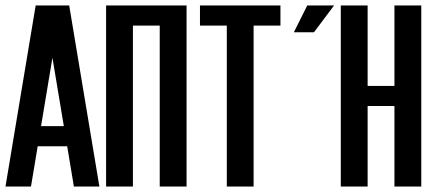

<svg xmlns="http://www.w3.org/2000/svg" viewBox="-20 -679 1578 699"><path d="M170.9 -468.8 129.4 -219.7H212.4ZM117.2 -146.5 92.8 0H0L109.9 -659.2H231.9L341.8 0H249L224.6 -146.5Z M463.9 -585.9V0H366.2V-659.2H659.2V0H561.5V-585.9Z M1001 -659.2V-585.9H903.3V0H805.7V-585.9H708V-659.2Z M1098.6 -659.2H1196.3L1123 -561.5H1049.8ZM1318.4 -293V0H1220.7V-659.2H1318.4V-366.2H1416V-659.2H1513.7V0H1416V-293Z"/></svg>

Font: Alegre Sans
Style: Regular
Weight: 400
Width: 3
Designer: GrandChaos9000
Version: Version 1.2.6 - August 1, 2014